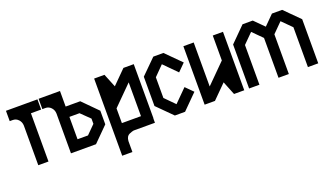

<svg xmlns="http://www.w3.org/2000/svg" viewBox="-60 -888 2499 1450"><g transform="rotate(-20 1189.0 -162.5)"><path d="M190.4 0H108.4V-319.3Q107.4 -347.7 88.9 -367.2Q70.3 -386.7 43.9 -386.7H19.5V-469.7H108.4H190.4H272.5V-387.7H190.4Z M535.2 -262.7H454.1V-83H538.1L606.4 -151.4V-193.4ZM454.1 -470.7V-345.7H571.3Q611.3 -304.7 688.5 -227.5H689.5V-117.2L630.9 -58.6L572.3 0H371.1V-320.3Q370.1 -348.6 351.6 -368.2Q333 -387.7 306.6 -387.7H282.2V-470.7Z M1046.9 -470.7V-36.1H1045.9V0H875Q864.3 1 838.9 11.7Q813.5 22.5 810.5 61.5V149.4H728.5V-470.7H811.5L855.5 -362.3L963.9 -470.7ZM963.9 -354.5Q913.1 -302.7 810.5 -201.2V-83H963.9Z M1406.2 -118.2 1288.1 0H1206.1L1085.9 -120.1V-355.5Q1126 -394.5 1205.1 -473.6H1287.1V-472.7Q1327.1 -433.6 1406.2 -353.5L1347.7 -294.9Q1313.5 -329.1 1246.1 -397.5Q1220.7 -371.1 1169.9 -320.3V-154.3Q1195.3 -127.9 1247.1 -76.2Q1280.3 -110.4 1347.7 -176.8Z M1763.7 0H1681.6Q1667 -37.1 1637.7 -109.4Q1600.6 -73.2 1528.3 0H1445.3V-469.7H1528.3V-116.2Q1579.1 -168 1681.6 -269.5V-469.7H1763.7Z M2358.4 -354.5V0H2275.4V-320.3L2199.2 -396.5L2122.1 -319.3V0H2039.1V-320.3L1962.9 -396.5Q1912.1 -344.7 1885.7 -319.3V0H1802.7V-352.5H1803.7Q1803.7 -353.5 1802.7 -353.5Q1882.8 -432.6 1921.9 -472.7H2003.9L2081.1 -395.5L2158.2 -472.7H2240.2Z"/></g></svg>

Font: mr_KirucoupageG
Style: Regular
Weight: 400
Designer: Jan Henkel
Version: Version 1.00 May 25, 2020, initial release